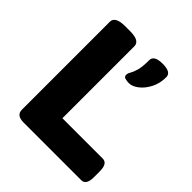

<svg xmlns="http://www.w3.org/2000/svg" viewBox="-192 -833 963 963"><g transform="rotate(45 290.0 -351.0)"><path d="M126 0Q75 0 75 -40V-664Q75 -682 92 -692Q109 -702 146 -702H179Q216 -702 232.5 -692Q249 -682 249 -664V-153H535Q570 -153 570 -97V-55Q570 0 535 0ZM360 -513Q346 -513 333.5 -516.5Q321 -520 321 -533Q321 -544 328.5 -556Q336 -568 343.5 -593Q351 -618 351 -667Q351 -702 412 -702Q472 -702 472 -667Q472 -623 454 -588Q436 -553 410 -533Q384 -513 360 -513Z"/></g></svg>

Font: Asap Expanded ExtraBold
Style: Regular
Weight: 800
Width: 7
Designer: Pablo Cosgaya
Foundry: Omnibus-Type
Version: Version 3.001; ttfautohint (v1.8.4.7-5d5b)